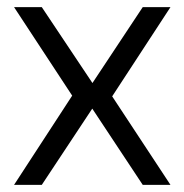

<svg xmlns="http://www.w3.org/2000/svg" viewBox="-20 -520 518 540"><path d="M19.5 -500H97.5L240 -286.5L381.5 -500H459.5L295.5 -249L459.5 0H381.5L239.5 -214.5L97.5 0H19.5L183 -251Z"/></svg>

Font: Overused Grotesk Book
Style: Regular
Weight: 375
Version: Version 0.004